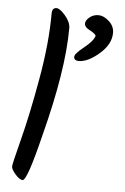

<svg xmlns="http://www.w3.org/2000/svg" viewBox="-55 -831 557 855"><g transform="rotate(5 224.0 -403.0)"><path d="M227 -707Q227 -519 149 -219Q99 -15 79 -15Q65 -15 46 -37Q27 -59 27 -71Q27 -83 56 -195Q85 -307 114 -470.5Q143 -634 143 -765Q143 -791 163 -791Q178 -791 202.5 -762.5Q227 -734 227 -707ZM423 -703Q423 -652 372.5 -608.5Q322 -565 282 -565Q260 -565 260 -582Q260 -596 300.5 -628Q341 -660 347 -684Q340 -695 317.5 -706.5Q295 -718 295 -733Q295 -748 312 -762Q329 -776 352 -776Q375 -776 399 -754.5Q423 -733 423 -703Z"/></g></svg>

Font: Kalam
Style: Regular
Weight: 400
Designer: Lipi Raval (Devanagari and Latin), Jonny Pinhorn (Latin)
Foundry: Indian Type Foundry
Version: Version 2.001;PS 1.0;hotconv 1.0.79;makeotf.lib2.5.61930; tt